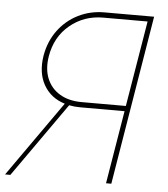

<svg xmlns="http://www.w3.org/2000/svg" viewBox="-65 -774 719 821"><g transform="rotate(5 294.5 -363.5)"><path d="M443.2 0 563.3 -727.3H350.2Q289.1 -727.3 237.8 -701.5Q186.5 -675.8 152 -629.1Q117.6 -582.4 106.8 -519.9Q95 -445.7 124.7 -393.8Q154.4 -342 215.1 -323.5L-12.8 0H9.9L234.4 -318.5Q256.6 -313.9 281.5 -313.9H472.6L420.5 0ZM476.2 -336.6H286.2Q231.5 -336.6 193 -359.4Q154.6 -382.1 137.5 -423.3Q120.4 -464.5 129.5 -519.9Q143.5 -604 204.2 -654.3Q264.9 -704.5 346.9 -704.5H537.3Z"/></g></svg>

Font: Inter UI Thin
Style: Italic
Weight: 100
Italic angle: -9.39999°
Designer: Rasmus Andersson
Foundry: rsms
Version: 3.2;8d6f07862